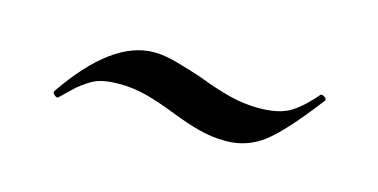

<svg xmlns="http://www.w3.org/2000/svg" viewBox="-29 -365 506 257"><g transform="rotate(15 224.0 -236.5)"><path d="M394 -284H395Q398 -284 400.5 -281.5Q403 -279 401 -277Q362 -226 339 -208.5Q316 -191 287 -191Q268 -191 250.5 -195.5Q233 -200 210 -209Q187 -218 168.5 -223Q150 -228 130 -228Q106 -228 93.5 -221Q81 -214 70 -203.5Q59 -193 55 -189H54Q52 -189 49.5 -191.5Q47 -194 48 -196Q106 -281 164 -281Q178 -281 196 -276Q214 -271 232 -265Q258 -255 278 -250Q298 -245 318 -245Q347 -245 362.5 -255Q378 -265 394 -284Z"/></g></svg>

Font: Cormorant Unicase Medium
Style: Regular
Weight: 500
Designer: Christian Thalmann (Catharsis Fonts)
Foundry: Catharsis Fonts
Version: Version 4.000